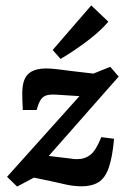

<svg xmlns="http://www.w3.org/2000/svg" viewBox="-20 -679 480 707"><path d="M43 8 6 -28 304 -360 305 -323 194 -330Q168 -332 153.5 -328.5Q139 -325 130.5 -312.5Q122 -300 115 -274H64Q63 -292 62.5 -307Q62 -322 62 -334Q62 -362 68 -380.5Q74 -399 89 -411Q102 -420 117.5 -423.5Q133 -427 149 -427Q166 -427 191.5 -424Q217 -421 247 -417L324 -408L386 -433L417 -397L128 -69L124 -109L241 -95Q245 -94 251 -93.5Q257 -93 264 -93Q293 -93 313.5 -109.5Q334 -126 353 -174L400 -168Q394 -100 380.5 -61.5Q367 -23 342.5 -8Q318 7 281 7Q254 7 227.5 1.5Q201 -4 176 -10L105 -25ZM174 -495 316 -659 379 -599Q350 -565 302 -528.5Q254 -492 203 -462Z"/></svg>

Font: Rasa SemiBold
Style: Italic
Weight: 600
Italic angle: -7.10001°
Designer: Anna Giedrys (Yrsa+Rasa design), David Brezina (Yrsa art-direction, Rasa art-direction, design)
Foundry: Rosetta Type Foundry
Version: Version 2.004